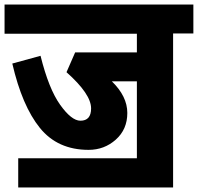

<svg xmlns="http://www.w3.org/2000/svg" viewBox="-40 -697 869 843"><path d="M809 -677V-550H720V126H40V-2H561V-340H451Q519 -274 519 -201Q519 -129 468.5 -84Q418 -39 349 -39Q213 -39 135 -135.5Q57 -232 14 -418L138 -452Q174 -307 224 -237Q274 -167 313 -167Q360 -167 360 -221Q360 -284 252 -380L290 -467H561V-549H-20V-677Z"/></svg>

Font: Martel Sans Heavy
Style: Regular
Weight: 900
Designer: Dan Reynolds and Mathieu Réguer
Foundry: Dan Reynolds and Mathieu Réguer
Version: Version 1.001;PS 001.001;hotconv 1.0.70;makeotf.lib2.5.58329